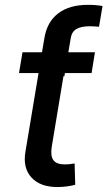

<svg xmlns="http://www.w3.org/2000/svg" viewBox="-20 -753 436 779"><path d="M213.4 5.9Q143.1 5.9 107.7 -32.7Q72.3 -71.3 83 -136.2L144 -502H247.1L189.9 -157.2Q184.1 -120.1 196.8 -103Q209.5 -85.9 243.7 -85.9Q252.4 -85.9 262.5 -86.9Q272.5 -87.9 282.7 -89.8L285.2 -3.4Q269.5 1 250.7 3.4Q231.9 5.9 213.4 5.9ZM57.1 -456.5 71.3 -541H365.2L351.6 -456.5ZM134.3 -443.8 150.4 -541 160.2 -599.1Q170.9 -664.1 216.1 -698.7Q261.2 -733.4 337.4 -733.4Q356 -733.4 371.1 -731.9Q386.2 -730.5 396 -728.5L381.8 -644.5Q373 -645 363.3 -645.8Q353.5 -646.5 345.2 -646.5Q309.1 -646.5 290 -635.3Q271 -624 267.1 -598.6L257.3 -541L241.2 -443.8Z"/></svg>

Font: Inter 17pt Medium
Style: Italic
Weight: 500
Italic angle: -9.3988°
Version: Version 4.001;git-66647c0bb